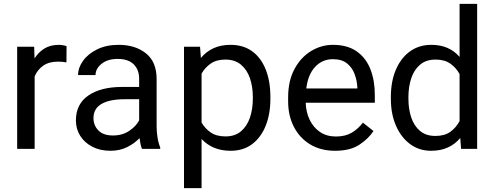

<svg xmlns="http://www.w3.org/2000/svg" viewBox="-20 -770 2559 993"><path d="M324.2 -531.2 323.7 -447.3Q303.7 -451.2 279.8 -451.2Q233.4 -451.2 203.6 -430.4Q173.8 -409.7 159.2 -375V0H68.8V-528.3H156.7L158.7 -467.8Q178.7 -500 209.7 -519Q240.7 -538.1 284.2 -538.1Q293.9 -538.1 306.6 -535.9Q319.3 -533.7 324.2 -531.2Z M714.4 0Q710 -9.8 706.8 -24.7Q703.6 -39.6 701.7 -55.7Q676.3 -28.8 638.2 -9.5Q600.1 9.8 551.3 9.8Q497.6 9.8 457.3 -11.2Q417 -32.2 394.8 -67.6Q372.6 -103 372.6 -147Q372.6 -231.9 437 -276.1Q501.5 -320.3 610.4 -320.3H699.7V-362.3Q699.7 -409.2 671.6 -437.3Q643.6 -465.3 588.4 -465.3Q537.1 -465.3 505.6 -440.2Q474.1 -415 474.1 -381.8H383.8Q383.8 -419.9 409.7 -455.8Q435.5 -491.7 482.7 -514.9Q529.8 -538.1 593.8 -538.1Q679.7 -538.1 734.9 -494.1Q790 -450.2 790 -361.3V-115.2Q790 -88.9 794.7 -59.1Q799.3 -29.3 808.6 -7.8V0ZM564.5 -69.3Q613.3 -69.3 649.2 -93.8Q685.1 -118.2 699.7 -147.9V-256.8H625Q547.4 -256.8 505.4 -232.7Q463.4 -208.5 463.4 -159.2Q463.4 -121.6 488.8 -95.5Q514.2 -69.3 564.5 -69.3Z M1378.4 -268.6V-258.3Q1378.4 -181.2 1354.5 -120.6Q1330.6 -60.1 1284.7 -25.1Q1238.8 9.8 1173.3 9.8Q1124.5 9.8 1086.9 -6.1Q1049.3 -22 1022.5 -51.3V203.1H931.6V-528.3H1014.6L1019 -470.2Q1045.9 -502.9 1084 -520.5Q1122.1 -538.1 1171.9 -538.1Q1238.8 -538.1 1284.7 -504.4Q1330.6 -470.7 1354.5 -409.9Q1378.4 -349.1 1378.4 -268.6ZM1287.6 -258.3V-268.6Q1287.6 -321.3 1272.7 -365.2Q1257.8 -409.2 1226.3 -435.5Q1194.8 -461.9 1145.5 -461.9Q1099.6 -461.9 1069.8 -441.2Q1040 -420.4 1022.5 -389.2V-136.2Q1040.5 -105 1070.1 -84.7Q1099.6 -64.5 1146.5 -64.5Q1195.3 -64.5 1226.6 -91.1Q1257.8 -117.7 1272.7 -161.9Q1287.6 -206.1 1287.6 -258.3Z M1712.9 9.8Q1639.2 9.8 1584.7 -22.9Q1530.3 -55.7 1500.2 -113.5Q1470.2 -171.4 1470.2 -245.6V-266.1Q1470.2 -352.5 1503.2 -413.3Q1536.1 -474.1 1589.1 -506.1Q1642.1 -538.1 1701.2 -538.1Q1776.9 -538.1 1825 -504.2Q1873 -470.2 1895.8 -411.9Q1918.5 -353.5 1918.5 -279.3V-238.8H1561Q1562.5 -190.4 1581.5 -150.6Q1600.6 -110.8 1635 -87.4Q1669.4 -64 1717.8 -64Q1765.6 -64 1798.8 -83.5Q1832 -103 1856.9 -135.7L1911.6 -92.3Q1886.2 -53.2 1838.9 -21.7Q1791.5 9.8 1712.9 9.8ZM1701.2 -463.9Q1647.5 -463.9 1610.4 -424.8Q1573.2 -385.7 1564 -312.5H1828.1V-319.3Q1826.2 -354.5 1813.7 -387.7Q1801.3 -420.9 1774.4 -442.4Q1747.6 -463.9 1701.2 -463.9Z M2001.5 -258.3V-268.6Q2001.5 -349.1 2027.6 -409.9Q2053.7 -470.7 2100.6 -504.4Q2147.5 -538.1 2210.4 -538.1Q2258.3 -538.1 2294.7 -522Q2331.1 -505.9 2356.9 -475.6V-750H2447.8V0H2364.7L2360.4 -56.6Q2334.5 -24.9 2296.9 -7.6Q2259.3 9.8 2209.5 9.8Q2147.5 9.8 2100.6 -25.1Q2053.7 -60.1 2027.6 -120.6Q2001.5 -181.2 2001.5 -258.3ZM2092.3 -268.6V-258.3Q2092.3 -206.1 2106.9 -162.4Q2121.6 -118.7 2152.3 -92.8Q2183.1 -66.9 2231.9 -66.9Q2279.3 -66.9 2309.1 -88.4Q2338.9 -109.9 2356.9 -143.6V-386.7Q2339.4 -419.4 2309.3 -440.7Q2279.3 -461.9 2232.9 -461.9Q2183.6 -461.9 2152.6 -435.5Q2121.6 -409.2 2106.9 -365.2Q2092.3 -321.3 2092.3 -268.6Z"/></svg>

Font: Vazirmatn UI FD
Style: Regular
Weight: 400
Designer: Saber Rastikerdar
Foundry: Saber Rastikerdar
Version: Version 33.003